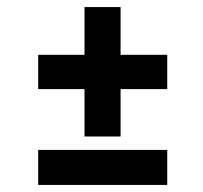

<svg xmlns="http://www.w3.org/2000/svg" viewBox="-20 -600 573 543"><path d="M219 -580H321V-445H453V-348H321V-214H219V-348H88V-445H219ZM88 -176H453V-77H88Z"/></svg>

Font: Synthetic SemiBold
Style: Regular
Weight: 600
Designer: Santiago Orozco
Foundry: Typemade
Version: Version 2.000; ttfautohint (v1.8.4.7-5d5b)